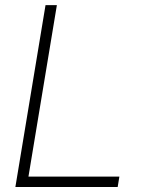

<svg xmlns="http://www.w3.org/2000/svg" viewBox="-20 -748 568 768"><path d="M41.5 0 162.1 -727.5H207.5L93.8 -41.5H457.5L450.7 0Z"/></svg>

Font: Inter 28pt ExtraLight
Style: Italic
Weight: 250
Italic angle: -9.3988°
Designer: Rasmus Andersson
Foundry: rsms
Version: Version 4.001;git-66647c0bb